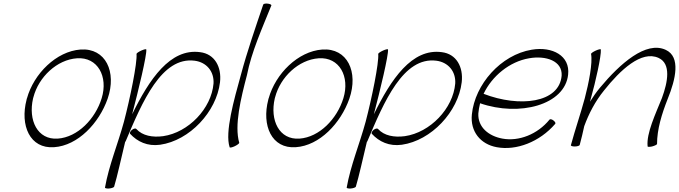

<svg xmlns="http://www.w3.org/2000/svg" viewBox="-20 -829 3879 1097"><path d="M289 12C425 3 546 -125 595 -265C648 -418 584 -556 440 -546C302 -536 173 -408 134 -267C133 -265 132 -263 132 -260C93 -112 151 22 289 12ZM169 -267C170 -269 170 -270 171 -274C201 -389 305 -488 420 -496C538 -504 599 -392 561 -268C525 -150 424 -45 310 -37C194 -29 140 -142 169 -267Z M698 -22C793 -247 903 -507 1093 -482C1160 -473 1204 -421 1200 -352C1188 -209 1057 -72 912 -51C852 -43 794 -53 759 -92C755 -97 744 -95 734 -87C725 -80 720 -70 723 -65C765 -19 823 8 895 -2C1063 -26 1217 -190 1237 -359C1247 -446 1207 -521 1123 -531C952 -554 833 -376 735 -176C772 -317 819 -513 816 -546C815 -550 803 -547 787 -540C772 -533 760 -525 760 -521C765 -470 723 -266 688 -133C654 -8 602 117 580 242C578 246 588 249 603 248C617 247 630 242 632 238C650 178 672 78 695 -18C696 -19 697 -21 698 -22Z M1484 -803C1439 -670 1392 -535 1356 -400C1317 -259 1264 -73 1292 12C1292 16 1305 14 1320 7C1335 0 1347 -9 1347 -13C1318 -112 1356 -267 1391 -400C1417 -533 1477 -665 1530 -797C1533 -801 1525 -806 1512 -808C1499 -810 1486 -808 1484 -803Z M1670 12C1806 3 1927 -125 1976 -265C2029 -418 1965 -556 1821 -546C1683 -536 1554 -408 1515 -267C1514 -265 1513 -263 1513 -260C1474 -112 1532 22 1670 12ZM1550 -267C1551 -269 1551 -270 1552 -274C1582 -389 1686 -488 1801 -496C1919 -504 1980 -392 1942 -268C1906 -150 1805 -45 1691 -37C1575 -29 1521 -142 1550 -267Z M2079 -22C2174 -247 2284 -507 2474 -482C2541 -473 2585 -421 2581 -352C2569 -209 2438 -72 2293 -51C2233 -43 2175 -53 2140 -92C2136 -97 2125 -95 2115 -87C2106 -80 2101 -70 2104 -65C2146 -19 2204 8 2276 -2C2444 -26 2598 -190 2618 -359C2628 -446 2588 -521 2504 -531C2333 -554 2214 -376 2116 -176C2153 -317 2200 -513 2197 -546C2196 -550 2184 -547 2168 -540C2153 -533 2141 -525 2141 -521C2146 -470 2104 -266 2069 -133C2035 -8 1983 117 1961 242C1959 246 1969 249 1984 248C1998 247 2011 242 2013 238C2031 178 2053 78 2076 -18C2077 -19 2078 -21 2079 -22Z M3152 -121C3156 -125 3152 -133 3143 -140C3135 -147 3124 -150 3120 -146C3051 -61 2944 -20 2851 -37C2773 -51 2709 -102 2713 -181C2715 -200 2718 -220 2723 -239C2947 -161 3208 -229 3226 -403C3238 -510 3137 -565 3018 -545C2842 -516 2693 -347 2676 -175C2666 -78 2725 -5 2818 12C2930 33 3063 -18 3152 -121ZM3003 -496C3099 -513 3194 -481 3189 -397C3176 -240 2947 -214 2743 -293C2791 -394 2891 -477 3003 -496Z M3357 -521C3367 -470 3344 -354 3321 -267C3297 -178 3266 -89 3242 0C3240 4 3249 8 3263 8C3277 8 3290 4 3292 0C3302 -36 3310 -72 3318 -108C3344 -179 3380 -249 3431 -312C3524 -429 3645 -543 3743 -498C3815 -465 3796 -361 3762 -269C3725 -177 3673 -68 3680 6C3679 11 3690 11 3705 8C3720 4 3733 -2 3734 -6C3734 -90 3761 -178 3795 -264C3841 -377 3870 -504 3784 -544C3671 -597 3523 -466 3408 -328C3387 -303 3368 -275 3351 -248C3353 -254 3354 -260 3356 -267C3383 -362 3416 -510 3413 -546C3412 -550 3400 -547 3384 -540C3369 -533 3357 -525 3357 -521Z"/></svg>

Font: Nupuram Thin Italic
Style: Regular
Weight: 100
Designer: Santhosh Thottingal (santhosh.thottingal@gmail.com)
Foundry: SMC
Version: Version 1.000